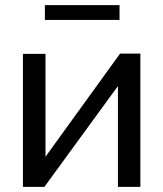

<svg xmlns="http://www.w3.org/2000/svg" viewBox="-20 -732 640 752"><path d="M155.8 -653.8V-711.9H448.2V-653.8ZM69.8 0V-521H158.2V-118.2L450.2 -522H529.8V0H441.9V-395L153.8 0Z"/></svg>

Font: Rawline Medium
Style: Regular
Weight: 500
Designer: Matt McInerney, Pablo Impallari, Rodrigo Fuenzalida
Foundry: Matt McInerney, Pablo Impallari, Rodrigo Fuenzalida
Version: Version 4.020;PS 004.020;hotconv 1.0.88;makeotf.lib2.5.64775